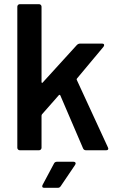

<svg xmlns="http://www.w3.org/2000/svg" viewBox="-20 -720 558 920"><path d="M75 -700H167Q172 -700 175.5 -696.5Q179 -693 179 -688V-327Q179 -324 181 -323Q183 -322 185 -325L348 -504Q355 -511 363 -511H469Q479 -511 479 -504Q479 -501 476 -496L349 -344Q346 -341 348 -337L497 -14Q499 -10 499 -8Q499 0 488 0H392Q382 0 378 -9L269 -263Q268 -265 265.5 -265.5Q263 -266 262 -264L181 -172Q179 -168 179 -165V-12Q179 -7 175.5 -3.5Q172 0 167 0H75Q70 0 66.5 -3.5Q63 -7 63 -12V-688Q63 -693 66.5 -696.5Q70 -700 75 -700ZM254 55H332Q339 55 341.5 59.5Q344 64 340 70L271 172Q266 180 257 180H192Q185 180 183 176Q181 172 184 166L239 63Q243 55 254 55Z"/></svg>

Font: Barlow SemiBold
Style: Regular
Weight: 600
Designer: Jeremy Tribby
Foundry: Tribby Type
Version: Version 1.422